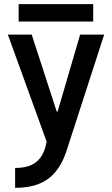

<svg xmlns="http://www.w3.org/2000/svg" viewBox="-20 -687 540 927"><path d="M53 124Q102 124 134 108.5Q166 93 184.5 59.5Q203 26 209 -28L215 24L18 -520H133L254 -148H258L367 -520H483L300 45Q281 102 249 141.5Q217 181 168.5 200.5Q120 220 53 220ZM70 -583V-667H430V-583Z"/></svg>

Font: M PLUS 1 Code Medium
Style: Regular
Weight: 500
Designer: Coji Morishita
Foundry: UNDERFOREST DESIGN
Version: Version 1.002